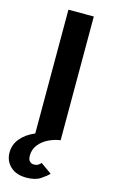

<svg xmlns="http://www.w3.org/2000/svg" viewBox="-167 -752 616 1049"><g transform="rotate(15 141.0 -227.0)"><path d="M97 246Q40 246 6.8 215.2Q-26.5 184.5 -26.5 136Q-26.5 91.5 2.2 56.8Q31 22 82.5 0V-700H226V0Q192 4.5 159.5 20.2Q127 36 106 62.5Q85 89 85 124.5Q85 147 95 156.5Q105 166 118.5 166Q133.5 166 142.5 160.2Q151.5 154.5 158 146.5L220.5 191Q206.5 206 177.2 226Q148 246 97 246Z"/></g></svg>

Font: Overpass ExtraBold
Style: Regular
Weight: 800
Designer: Delve Withrington, Dave Bailey, Thomas Jockin
Foundry: Delve Fonts LLC
Version: Version 4.000; ttfautohint (v1.8.3)